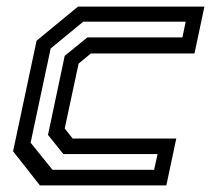

<svg xmlns="http://www.w3.org/2000/svg" viewBox="-20 -560 665 580"><path d="M100.5 0 19.5 -103 90.5 -437 215.5 -540H597.5L567.5 -398.5H254.5L217.5 -368L175.5 -172L199.5 -141.5H512.5L482.5 0ZM138.5 -47H445.5L456 -94.5H171.5L125 -152.5L175.5 -391.5L244 -447H531L541 -494.5H231.5L133 -413.5L72.5 -129Z"/></svg>

Font: Tourney Thin Medium
Style: Italic
Weight: 500
Italic angle: -12°
Version: Version 1.015